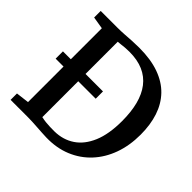

<svg xmlns="http://www.w3.org/2000/svg" viewBox="-186 -934 1127 1127"><g transform="rotate(45 377.5 -370.5)"><path d="M343.5 8Q324.5 7.5 304 6.2Q283.5 5 262.2 3.5Q241 2 220.8 1Q200.5 0 182 0H39V-53L120.5 -63V-676L44 -688.5V-743H180.5Q212 -743 240.8 -745Q269.5 -747 298 -748.8Q326.5 -750.5 357 -750.5Q452.5 -750.5 521.8 -725.8Q591 -701 635.5 -654.8Q680 -608.5 701.8 -543Q723.5 -477.5 723.5 -395.5Q723.5 -305 696.5 -230.2Q669.5 -155.5 619.2 -101.5Q569 -47.5 499.2 -18.8Q429.5 10 343.5 8ZM352 -51Q422.5 -52 476 -87.8Q529.5 -123.5 559.8 -195Q590 -266.5 590 -374.5Q590 -450.5 574.8 -509.5Q559.5 -568.5 528 -609.5Q496.5 -650.5 448 -671.8Q399.5 -693 333 -693Q313.5 -693 296.8 -691.5Q280 -690 266.5 -688.2Q253 -686.5 242.5 -686V-60Q260.5 -56 278.5 -54Q296.5 -52 314.8 -51.5Q333 -51 352 -51ZM55 -358V-418.5H387.5V-358Z"/></g></svg>

Font: Merriweather 20pt SemiBold
Style: Regular
Weight: 600
Version: Version 2.100